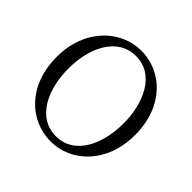

<svg xmlns="http://www.w3.org/2000/svg" viewBox="-185 -935 1139 1139"><g transform="rotate(45 384.5 -365.0)"><path d="M153 -365C153 -537 227 -701 385 -701C541 -701 615 -537 615 -365C615 -192 541 -28 385 -28C227 -28 153 -192 153 -365ZM385 -746C214 -746 55 -601 55 -365C55 -121 213 16 385 16C555 16 712 -128 712 -365C712 -609 555 -746 385 -746Z"/></g></svg>

Font: Source Han Serif K
Style: Regular
Weight: 400
Designer: Ryoko NISHIZUKA 西塚涼子 (kana & ideographs); Frank Grießhammer (Latin, Greek & Cyrillic); Wenlong ZHANG 张文龙 (bopomofo); San
Foundry: Adobe Systems Incorporated
Version: Version 1.001;PS 1.001;hotconv 16.6.54;makeotf.lib2.5.65590